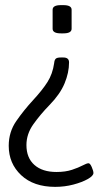

<svg xmlns="http://www.w3.org/2000/svg" viewBox="-20 -545 400 748"><path d="M227 -321Q249 -321 249 -302Q249 -262 231.5 -220Q214 -178 173 -136Q137 -99 110 -61Q83 -23 83 20Q83 70 114 97.5Q145 125 200 125Q235 125 260.5 116.5Q286 108 302 99.5Q318 91 325 91Q331 91 337.5 106Q344 121 344 129Q344 140 322 152.5Q300 165 266 174Q232 183 195 183Q111 183 62.5 137.5Q14 92 14 23Q14 -31 43.5 -73.5Q73 -116 109 -155Q145 -194 165 -225.5Q185 -257 191 -299Q192 -311 197 -316Q202 -321 216 -321ZM227 -525Q259 -525 259 -507V-433Q259 -415 227 -415H217Q185 -415 185 -433V-507Q185 -525 217 -525Z"/></svg>

Font: Asap Condensed Light
Style: Regular
Weight: 300
Width: 3
Designer: Pablo Cosgaya
Foundry: Omnibus-Type
Version: Version 3.001; ttfautohint (v1.8.4.7-5d5b)